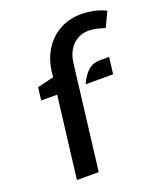

<svg xmlns="http://www.w3.org/2000/svg" viewBox="-140 -856 807 948"><g transform="rotate(-20 263.0 -381.5)"><path d="M99.5 0 152 -429.5H68L76 -496.5L162.5 -517L165.5 -545Q174 -610.5 205.2 -659.5Q236.5 -708.5 286.5 -735.8Q336.5 -763 401 -763Q426 -763 458.5 -757Q491 -751 526.5 -734.5L490 -656.5Q460.5 -666 440.8 -669.8Q421 -673.5 404 -673.5Q373.5 -673.5 347.2 -659.2Q321 -645 303.5 -617.2Q286 -589.5 281 -549L214 0ZM301.5 -429.5Q310.5 -450.5 324.8 -470.8Q339 -491 359 -504Q379 -517 406 -517H456.5L446 -429.5Z"/></g></svg>

Font: Expletus Sans SemiBold
Style: Italic
Weight: 600
Italic angle: -7°
Version: Version 7.500